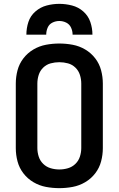

<svg xmlns="http://www.w3.org/2000/svg" viewBox="-20 -969 616 997"><path d="M288 8Q323 8 357.5 1.5Q392 -5 422.5 -23Q453 -41 474.5 -69Q496 -97 505 -131Q514 -165 514 -200V-535Q514 -570 505 -604Q496 -638 474.5 -666Q453 -694 422.5 -712Q392 -730 357.5 -736.5Q323 -743 288 -743Q253 -743 218.5 -736.5Q184 -730 153.5 -712Q123 -694 101.5 -666Q80 -638 71 -604Q62 -570 62 -535V-200Q62 -165 71 -131Q80 -97 101.5 -69Q123 -41 153.5 -23Q184 -5 218.5 1.5Q253 8 288 8ZM288 -89Q265 -89 243 -95.5Q221 -102 204.5 -118Q188 -134 181 -156Q174 -178 174 -200V-535Q174 -558 181 -580Q188 -602 204.5 -618Q221 -634 243 -640Q265 -646 288 -646Q311 -646 333 -640Q355 -634 371.5 -618Q388 -602 395 -580Q402 -558 402 -535V-200Q402 -178 395 -156Q388 -134 371.5 -118Q355 -102 333 -95.5Q311 -89 288 -89ZM117 -789H220Q220 -808 227.5 -825.5Q235 -843 252 -851.5Q269 -860 288 -860Q307 -860 324 -851.5Q341 -843 349 -825.5Q357 -808 357 -789H460Q460 -823 449 -855Q438 -887 412.5 -909.5Q387 -932 354 -940.5Q321 -949 288 -949Q255 -949 222.5 -940.5Q190 -932 164 -909.5Q138 -887 127.5 -855Q117 -823 117 -789Z"/></svg>

Font: Iosevka Sparkle Semibold
Style: Regular
Weight: 600
Designer: Belleve Invis
Foundry: Belleve Invis
Version: Version 4.5.0; ttfautohint (v1.8.3)